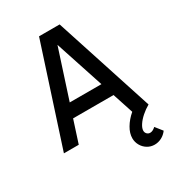

<svg xmlns="http://www.w3.org/2000/svg" viewBox="-223 -848 1104 1215"><g transform="rotate(-30 329.0 -240.0)"><path d="M598.5 141 638.5 191.5Q621 215 596.8 227.5Q572.5 240 546 240Q517 240 493.2 225.2Q469.5 210.5 456 186.2Q442.5 162 442.5 134.5Q442.5 98 465 59.8Q487.5 21.5 526 -11.5L476.5 -162.5H181L128.5 0H20L254 -720H404.5L638.5 0Q608.5 17 582.8 39.8Q557 62.5 541.8 86Q526.5 109.5 526.5 127.5Q526.5 141.5 535.8 151Q545 160.5 558.5 160.5Q578 160.5 598.5 141ZM213 -260.5H444.5L328 -615Z"/></g></svg>

Font: Manrope KiralyPet SmBd KiralyPet
Style: Regular
Weight: 600
Designer: Mikhail Sharanda
Foundry: Mikhail Sharanda
Version: Version 4.502